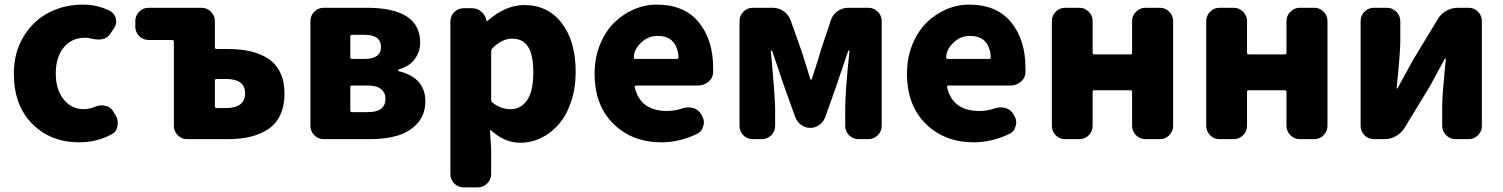

<svg xmlns="http://www.w3.org/2000/svg" viewBox="-20 -603 6513 832"><path d="M323.2 13.7Q199.2 13.7 119.6 -66.4Q40 -146.5 40 -284.2Q40 -375 82 -444.3Q124 -513.7 191.4 -548.3Q258.8 -583 338.9 -583Q404.3 -583 458 -554.7Q478.5 -543 482.4 -519.5Q483.4 -514.6 483.4 -509.8Q483.4 -491.2 470.7 -475.6L456.1 -454.1Q439.5 -431.6 406.2 -431.6Q390.6 -431.6 372.1 -436.5Q361.3 -439.5 348.6 -439.5Q291 -439.5 256.3 -397.5Q221.7 -355.5 221.7 -284.2Q221.7 -214.8 255.9 -172.4Q290 -129.9 342.8 -129.9Q367.2 -129.9 392.6 -140.6Q406.2 -146.5 420.9 -146.5Q428.7 -146.5 436.5 -144.5Q460 -139.6 470.7 -120.1L481.4 -102.5Q490.2 -86.9 490.2 -70.3Q490.2 -63.5 489.3 -56.6Q484.4 -31.2 462.9 -20.5Q399.4 13.7 323.2 13.7Z M791 0Q766.6 0 750 -17.1Q733.4 -34.2 733.4 -57.6V-422.9Q733.4 -429.7 725.6 -429.7H624Q599.6 -429.7 583 -446.8Q566.4 -463.9 566.4 -487.3V-511.7Q566.4 -535.2 583 -552.2Q599.6 -569.3 624 -569.3H853.5Q877 -569.3 894 -552.2Q911.1 -535.2 911.1 -511.7V-398.4Q911.1 -390.6 918.9 -390.6H966.8Q1021.5 -390.6 1064.5 -380.9Q1107.4 -371.1 1141.6 -349.1Q1175.8 -327.1 1194.3 -288.6Q1212.9 -250 1212.9 -198.2Q1212.9 -143.6 1194.3 -104.5Q1175.8 -65.4 1141.6 -43Q1107.4 -20.5 1064.5 -10.3Q1021.5 0 966.8 0ZM911.1 -142.6Q911.1 -134.8 918.9 -134.8H959Q1042 -134.8 1042 -199.2Q1042 -260.7 959 -260.7H918.9Q911.1 -260.7 911.1 -253.9Z M1382.8 0Q1358.4 0 1341.8 -17.1Q1325.2 -34.2 1325.2 -57.6V-511.7Q1325.2 -535.2 1341.8 -552.2Q1358.4 -569.3 1382.8 -569.3H1569.3Q1800.8 -569.3 1800.8 -418Q1800.8 -379.9 1777.8 -347.7Q1754.9 -315.4 1707 -301.8Q1705.1 -300.8 1705.1 -298.3Q1705.1 -295.9 1707 -294.9Q1823.2 -266.6 1823.2 -164.1Q1823.2 -107.4 1789.6 -69.3Q1755.9 -31.2 1703.6 -15.6Q1651.4 0 1584 0ZM1498 -355.5Q1498 -347.7 1504.9 -347.7H1559.6Q1630.9 -347.7 1630.9 -399.4Q1630.9 -452.1 1559.6 -452.1H1504.9Q1498 -452.1 1498 -444.3ZM1498 -124Q1498 -117.2 1504.9 -117.2H1575.2Q1650.4 -117.2 1650.4 -175.8Q1650.4 -201.2 1631.3 -216.8Q1612.3 -232.4 1574.2 -232.4H1504.9Q1498 -232.4 1498 -224.6Z M1989.3 209Q1964.8 209 1948.2 191.9Q1931.6 174.8 1931.6 151.4V-509.8Q1931.6 -533.2 1948.2 -550.3Q1964.8 -567.4 1989.3 -567.4H2026.4Q2047.9 -567.4 2064.9 -553.2Q2082 -539.1 2086.9 -518.6L2087.9 -513.7Q2087.9 -511.7 2090.3 -511.7Q2092.8 -511.7 2093.8 -513.7Q2170.9 -581.1 2252 -581.1Q2354.5 -581.1 2414.6 -502.4Q2474.6 -423.8 2474.6 -292Q2474.6 -220.7 2454.6 -161.6Q2434.6 -102.5 2400.9 -64Q2367.2 -25.4 2324.2 -4.9Q2281.2 15.6 2235.4 15.6Q2166 15.6 2108.4 -38.1Q2107.4 -39.1 2105.5 -38.1Q2103.5 -37.1 2103.5 -36.1L2108.4 45.9V151.4Q2108.4 174.8 2091.3 191.9Q2074.2 209 2050.8 209ZM2193.4 -129.9Q2237.3 -129.9 2264.2 -168.9Q2291 -208 2291 -289.1Q2291 -364.3 2268.6 -399.9Q2246.1 -435.5 2199.2 -435.5Q2155.3 -435.5 2113.3 -393.6Q2108.4 -387.7 2108.4 -380.9V-169.9Q2108.4 -163.1 2114.3 -158.2Q2149.4 -129.9 2193.4 -129.9Z M2845.7 13.7Q2719.7 13.7 2638.2 -66.4Q2556.6 -146.5 2556.6 -284.2Q2556.6 -351.6 2579.6 -408.7Q2602.5 -465.8 2640.1 -503.4Q2677.7 -541 2726.1 -562Q2774.4 -583 2826.2 -583Q2945.3 -583 3007.8 -506.8Q3070.3 -430.7 3070.3 -307.6Q3070.3 -298.8 3070.3 -289.1Q3069.3 -264.6 3049.8 -248.5Q3030.3 -232.4 3004.9 -232.4H2736.3Q2733.4 -232.4 2731.4 -230Q2729.5 -227.5 2730.5 -224.6Q2754.9 -122.1 2870.1 -122.1Q2905.3 -122.1 2938.5 -133.8Q2950.2 -137.7 2962.9 -137.7Q2973.6 -137.7 2984.4 -134.8Q3006.8 -127.9 3018.6 -107.4L3021.5 -101.6Q3030.3 -86.9 3030.3 -72.3Q3030.3 -64.5 3027.3 -56.6Q3021.5 -32.2 3000 -22.5Q2923.8 13.7 2845.7 13.7ZM2726.6 -352.5Q2726.6 -347.7 2733.4 -347.7H2912.1Q2919.9 -347.7 2919.9 -354.5Q2919.9 -355.5 2919.9 -355.5Q2918 -397.5 2896 -422.4Q2874 -447.3 2830.1 -447.3Q2792 -447.3 2764.6 -423.8Q2726.6 -392.6 2726.6 -352.5Z M3242.2 0Q3217.8 0 3201.2 -17.1Q3184.6 -34.2 3184.6 -57.6V-511.7Q3184.6 -535.2 3201.2 -552.2Q3217.8 -569.3 3242.2 -569.3H3329.1Q3354.5 -569.3 3376 -554.2Q3397.5 -539.1 3406.2 -514.6L3453.1 -382.8Q3460 -361.3 3472.7 -320.8Q3485.4 -280.3 3491.2 -260.7Q3492.2 -257.8 3494.6 -257.8Q3497.1 -257.8 3498 -260.7Q3502 -273.4 3515.6 -315.4Q3529.3 -357.4 3536.1 -382.8L3580.1 -514.6Q3587.9 -539.1 3608.9 -554.2Q3629.9 -569.3 3656.2 -569.3H3743.2Q3766.6 -569.3 3783.7 -552.2Q3800.8 -535.2 3800.8 -511.7V-57.6Q3800.8 -34.2 3783.7 -17.1Q3766.6 0 3743.2 0H3700.2Q3675.8 0 3659.2 -17.1Q3642.6 -34.2 3642.6 -57.6V-131.8Q3642.6 -207 3661.1 -381.8Q3661.1 -383.8 3658.7 -383.8Q3656.2 -383.8 3655.3 -381.8Q3646.5 -354.5 3627 -298.3Q3607.4 -242.2 3600.6 -220.7L3555.7 -94.7Q3547.9 -74.2 3530.3 -61.5Q3512.7 -48.8 3491.2 -48.8Q3469.7 -48.8 3452.1 -61.5Q3434.6 -74.2 3426.8 -93.8L3380.9 -220.7Q3373 -245.1 3353.5 -301.3Q3334 -357.4 3326.2 -381.8Q3325.2 -383.8 3322.8 -383.8Q3320.3 -383.8 3320.3 -381.8Q3338.9 -179.7 3338.9 -131.8V-57.6Q3338.9 -34.2 3322.3 -17.1Q3305.7 0 3281.2 0Z M4199.2 13.7Q4073.2 13.7 3991.7 -66.4Q3910.2 -146.5 3910.2 -284.2Q3910.2 -351.6 3933.1 -408.7Q3956.1 -465.8 3993.7 -503.4Q4031.2 -541 4079.6 -562Q4127.9 -583 4179.7 -583Q4298.8 -583 4361.3 -506.8Q4423.8 -430.7 4423.8 -307.6Q4423.8 -298.8 4423.8 -289.1Q4422.9 -264.6 4403.3 -248.5Q4383.8 -232.4 4358.4 -232.4H4089.8Q4086.9 -232.4 4085 -230Q4083 -227.5 4084 -224.6Q4108.4 -122.1 4223.6 -122.1Q4258.8 -122.1 4292 -133.8Q4303.7 -137.7 4316.4 -137.7Q4327.1 -137.7 4337.9 -134.8Q4360.4 -127.9 4372.1 -107.4L4375 -101.6Q4383.8 -86.9 4383.8 -72.3Q4383.8 -64.5 4380.9 -56.6Q4375 -32.2 4353.5 -22.5Q4277.3 13.7 4199.2 13.7ZM4080.1 -352.5Q4080.1 -347.7 4086.9 -347.7H4265.6Q4273.4 -347.7 4273.4 -354.5Q4273.4 -355.5 4273.4 -355.5Q4271.5 -397.5 4249.5 -422.4Q4227.5 -447.3 4183.6 -447.3Q4145.5 -447.3 4118.2 -423.8Q4080.1 -392.6 4080.1 -352.5Z M4595.7 0Q4571.3 0 4554.7 -17.1Q4538.1 -34.2 4538.1 -57.6V-511.7Q4538.1 -535.2 4554.7 -552.2Q4571.3 -569.3 4595.7 -569.3H4657.2Q4680.7 -569.3 4697.8 -552.2Q4714.8 -535.2 4714.8 -511.7V-374Q4714.8 -367.2 4721.7 -367.2H4878.9Q4885.7 -367.2 4885.7 -374V-511.7Q4885.7 -535.2 4902.8 -552.2Q4919.9 -569.3 4943.4 -569.3H5005.9Q5030.3 -569.3 5046.9 -552.2Q5063.5 -535.2 5063.5 -511.7V-57.6Q5063.5 -34.2 5046.9 -17.1Q5030.3 0 5005.9 0H4943.4Q4919.9 0 4902.8 -17.1Q4885.7 -34.2 4885.7 -57.6V-205.1Q4885.7 -211.9 4878.9 -211.9H4721.7Q4714.8 -211.9 4714.8 -205.1V-57.6Q4714.8 -34.2 4697.8 -17.1Q4680.7 0 4657.2 0Z M5264.6 0Q5240.2 0 5223.6 -17.1Q5207 -34.2 5207 -57.6V-511.7Q5207 -535.2 5223.6 -552.2Q5240.2 -569.3 5264.6 -569.3H5326.2Q5349.6 -569.3 5366.7 -552.2Q5383.8 -535.2 5383.8 -511.7V-374Q5383.8 -367.2 5390.6 -367.2H5547.9Q5554.7 -367.2 5554.7 -374V-511.7Q5554.7 -535.2 5571.8 -552.2Q5588.9 -569.3 5612.3 -569.3H5674.8Q5699.2 -569.3 5715.8 -552.2Q5732.4 -535.2 5732.4 -511.7V-57.6Q5732.4 -34.2 5715.8 -17.1Q5699.2 0 5674.8 0H5612.3Q5588.9 0 5571.8 -17.1Q5554.7 -34.2 5554.7 -57.6V-205.1Q5554.7 -211.9 5547.9 -211.9H5390.6Q5383.8 -211.9 5383.8 -205.1V-57.6Q5383.8 -34.2 5366.7 -17.1Q5349.6 0 5326.2 0Z M5933.6 0Q5909.2 0 5892.6 -17.1Q5876 -34.2 5876 -57.6V-511.7Q5876 -535.2 5892.6 -552.2Q5909.2 -569.3 5933.6 -569.3H5990.2Q6013.7 -569.3 6030.8 -552.2Q6047.9 -535.2 6047.9 -511.7V-420.9Q6047.9 -377 6032.2 -221.7Q6031.2 -219.7 6033.7 -219.7Q6036.1 -219.7 6037.1 -221.7Q6043.9 -236.3 6067.9 -278.8Q6091.8 -321.3 6100.6 -338.9L6210 -519.5Q6223.6 -543 6247.1 -556.2Q6270.5 -569.3 6296.9 -569.3H6343.8Q6368.2 -569.3 6384.8 -552.2Q6401.4 -535.2 6401.4 -511.7V-57.6Q6401.4 -34.2 6384.8 -17.1Q6368.2 0 6343.8 0H6287.1Q6263.7 0 6246.6 -17.1Q6229.5 -34.2 6229.5 -57.6V-148.4Q6229.5 -189.5 6245.1 -346.7Q6246.1 -348.6 6244.1 -348.6Q6242.2 -348.6 6240.2 -347.7Q6231.4 -331.1 6208.5 -288.6Q6185.5 -246.1 6176.8 -230.5L6066.4 -48.8Q6052.7 -26.4 6029.3 -13.2Q6005.9 0 5979.5 0Z"/></svg>

Font: Gen Jyuu Gothic Heavy
Style: Bold
Weight: 900
Designer: [Source Han Sans]
Ryoko NISHIZUKA  (kana & ideographs); Paul D. Hunt (Latin, Greek & Cyrillic); Wenlong ZHANG  (bopomofo
Version: Version 1.002.20150607